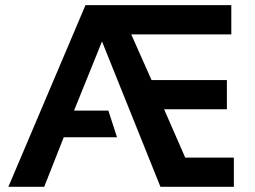

<svg xmlns="http://www.w3.org/2000/svg" viewBox="-20 -718 980 738"><path d="M396.5 -293 429.7 -190.4H225.1L149.9 0H12.2L308.6 -698.2H869.1V-585.9H484.4L562.5 -410.2H852.1V-297.9H610.8L691.9 -112.3H878.9V0H596.7L372.1 -558.6L264.6 -293Z"/></svg>

Font: SansationBold
Style: Bold
Weight: 700
Designer: Bernd Montag
Version: Version 1.301